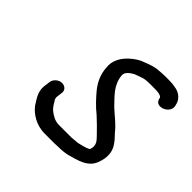

<svg xmlns="http://www.w3.org/2000/svg" viewBox="-134 -628 783 783"><g transform="rotate(45 257.5 -236.5)"><path d="M514.1 -438 512 -446C507.3 -465.7 489.2 -482.7 466.7 -488L443.6 -492C436.4 -492.7 428.5 -493 419.8 -493H400.8C387.6 -493 366.6 -491.2 354.1 -490C331.5 -486.6 305.8 -475.9 286 -468C248.2 -449.3 199.8 -405.7 205.3 -352C206.7 -312.2 221.8 -282.4 242.1 -256C263.5 -230.5 286.8 -205 313.5 -184C335.1 -163.8 355.6 -144.4 374.6 -124C387.3 -110.9 404.1 -95.2 393.2 -66C383.7 -60.5 375.7 -57.6 364.7 -55C354 -52.7 341.8 -48 329.1 -48C321.6 -47.3 314.4 -46.7 307.6 -46H233.6C210.1 -46 192.8 -58.4 180.5 -67C168.6 -75.6 162.2 -86.5 154.9 -99C150.8 -104.3 145.3 -113.8 146.9 -121C148.2 -131 149.3 -139.5 150.4 -149C152.4 -174.9 117.6 -187.1 94.4 -164C79.4 -149.1 84.3 -135.7 79.8 -116C75.8 -78.8 95.8 -56.6 109.6 -33C130 -6.5 167.9 20 218.4 20H272.4C279.7 20 287.5 19.7 295.6 19C313 19 329.9 17.5 345.8 14C390.3 1.5 439.6 -8.3 455.9 -56C481.2 -127 443.5 -157 416.2 -187C395.9 -213.4 367.4 -233.5 342.3 -257C312.2 -289.2 277.5 -317.3 272.2 -369C270 -390.7 292.9 -402.5 304.7 -410C313.2 -413.8 329 -419.1 338.4 -422C349.2 -426.8 370.8 -427 385.6 -427H404.6C420.9 -427 439.8 -425.5 446.3 -417L448.4 -409C458.4 -371.8 524.8 -398.2 514.1 -438Z"/></g></svg>

Font: HoneyBee
Style: RegIt
Weight: 400
Foundry: Cannot Into Space Fonts
Version: Version 0.89